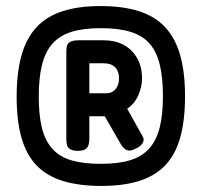

<svg xmlns="http://www.w3.org/2000/svg" viewBox="-20 -716 679 634"><path d="M312 -696Q386 -696 439 -679Q492 -662 525.5 -626Q559 -590 575 -533.5Q591 -477 591 -398Q591 -318 575 -261.5Q559 -205 525.5 -170Q492 -135 439.5 -118.5Q387 -102 315 -102Q241 -102 187.5 -118.5Q134 -135 100.5 -170Q67 -205 51 -261Q35 -317 35 -396Q35 -476 51 -533Q67 -590 100.5 -626Q134 -662 186.5 -679Q239 -696 312 -696ZM313 -175Q371 -175 410 -187Q449 -199 473 -226Q497 -253 507.5 -295.5Q518 -338 518 -399Q518 -460 507.5 -503Q497 -546 473.5 -572.5Q450 -599 410.5 -611Q371 -623 313 -623Q254 -623 215 -610.5Q176 -598 152.5 -571Q129 -544 118.5 -501Q108 -458 108 -397Q108 -336 118.5 -293.5Q129 -251 153 -224.5Q177 -198 216 -186.5Q255 -175 313 -175ZM400 -357 452 -264Q456 -256 453 -248Q450 -240 442 -233.5Q434 -227 423 -223Q409 -216 398.5 -220.5Q388 -225 380 -238L326 -332H275V-256Q275 -247 272.5 -238Q270 -229 262 -223.5Q254 -218 237 -218Q220 -218 211.5 -223.5Q203 -229 201 -238Q199 -247 199 -256V-548Q199 -559 202 -567Q205 -575 214.5 -579Q224 -583 240 -583H323Q359 -583 387 -568.5Q415 -554 432 -525.5Q449 -497 449 -457Q449 -430 437 -402Q425 -374 400 -357ZM275 -507V-408H331Q350 -408 361.5 -421.5Q373 -435 373 -457Q373 -481 360 -494Q347 -507 323 -507Z"/></svg>

Font: Fredoka SemiCondensed Medium
Style: Regular
Weight: 500
Width: 4
Designer: Ben Nathan
Foundry: Milena B. Brandão, Ben Nathan
Version: Version 2.001